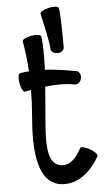

<svg xmlns="http://www.w3.org/2000/svg" viewBox="-62 -958 553 1021"><g transform="rotate(-5 214.5 -447.0)"><path d="M192 -889C206 -826 228 -727 228 -700C228 -684 243 -672 263 -672C283 -672 299 -684 299 -700C299 -771 299 -876 291 -911C289 -920 266 -922 238 -916C211 -909 190 -898 192 -889ZM73 -483C84 -485 95 -487 106 -489C106 -444 104 -400 100 -355C84 -175 91 25 242 25C323 25 387 -36 428 -108C432 -116 416 -133 392 -147C368 -161 344 -166 340 -159C317 -118 288 -76 242 -76C145 -76 160 -223 171 -349C175 -395 179 -448 183 -500C236 -506 289 -508 342 -498C358 -496 373 -509 376 -528C380 -548 370 -566 355 -568C300 -578 244 -587 189 -590C192 -663 192 -729 185 -769C184 -777 160 -781 132 -776C105 -771 84 -760 85 -751C94 -698 101 -644 104 -589C87 -588 71 -586 55 -583C47 -582 43 -558 48 -531C53 -503 64 -482 73 -483Z"/></g></svg>

Font: Nupuram Condensed Medium
Style: Regular
Weight: 500
Width: 3
Designer: Santhosh Thottingal (santhosh.thottingal@gmail.com)
Foundry: SMC
Version: Version 1.000